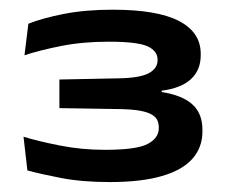

<svg xmlns="http://www.w3.org/2000/svg" viewBox="-20 -741 470 396"><path d="M206.5 -365.5Q149 -365.5 105.2 -374Q61.5 -382.5 36.5 -389.5L28.5 -459Q59.5 -449.5 103.8 -440.8Q148 -432 196.5 -432Q262 -432 284.8 -444.2Q307.5 -456.5 307.5 -476.5V-478Q307.5 -485.5 304.8 -492.2Q302 -499 293.8 -504.2Q285.5 -509.5 269.5 -512.5Q253.5 -515.5 227 -516L102.5 -518V-577L227 -579.5Q269.5 -580.5 287.2 -590.2Q305 -600 305 -617V-618Q305 -636 284.2 -645.5Q263.5 -655 204.5 -655Q150 -655 105.2 -646Q60.5 -637 30.5 -627L38.5 -692Q67 -703.5 111.2 -712.2Q155.5 -721 212.5 -721Q304 -721 349 -697.8Q394 -674.5 394 -630V-627Q394 -596.5 373.8 -577.8Q353.5 -559 313.5 -554V-545.5L311.5 -551.5Q355 -545 376.2 -526.2Q397.5 -507.5 397.5 -473.5V-469.5Q397.5 -437 376.8 -413.5Q356 -390 313.5 -377.8Q271 -365.5 206.5 -365.5Z"/></svg>

Font: Anek Latin Expanded Medium
Style: Regular
Weight: 500
Width: 7
Designer: Yesha Goshar
Foundry: Ek Type
Version: Version 1.003